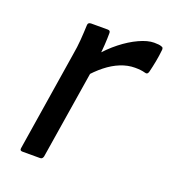

<svg xmlns="http://www.w3.org/2000/svg" viewBox="-100 -576 579 651"><g transform="rotate(20 190.0 -250.0)"><path d="M53 0Q43 0 45 -10L102 -369Q107 -397 109 -423.5Q111 -450 112 -477Q112 -488 124 -488H183Q188 -488 190.5 -486Q193 -484 193 -479Q193 -460 191.5 -435.5Q190 -411 187 -394L181 -341L128 -10Q127 -6 124.5 -3Q122 0 117 0ZM165 -311 176 -393Q202 -424 232.5 -448Q263 -472 293.5 -486Q324 -500 347 -500Q366 -500 373 -497Q378 -496 379.5 -492.5Q381 -489 380 -484Q378 -464 374 -443Q370 -422 365 -402Q362 -390 351 -394Q344 -396 335 -397Q326 -398 315 -398Q289 -398 263 -387.5Q237 -377 212.5 -357.5Q188 -338 165 -311Z"/></g></svg>

Font: Sofia Sans Hairline
Style: Italic
Weight: 1
Italic angle: -9°
Designer: Botio Nikoltchev, Ani Petrova
Foundry: lettersoup
Version: Version 4.102